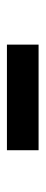

<svg xmlns="http://www.w3.org/2000/svg" viewBox="186 -882 129 540"><g transform="rotate(-90 250.0 -611.5)"><path d="M98 -567V-656H395V-567Z"/></g></svg>

Font: Inconsolata Black
Style: Regular
Weight: 900
Monospace: yes
Designer: Raph Levien, Cyreal, Brenton Simpson
Foundry: Raph Levien, Cyreal, Google
Version: Version 3.001; ttfautohint (v1.8.2.53-6de2)